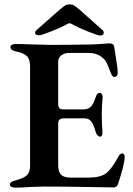

<svg xmlns="http://www.w3.org/2000/svg" viewBox="-20 -856 611 881"><path d="M25 -9Q25 -22 51 -28Q88 -38 103 -51.5Q118 -65 118 -97V-550Q118 -583 104.5 -597.5Q91 -612 54 -620Q28 -625 28 -640Q28 -647 34.5 -650.5Q41 -654 52 -654Q82 -654 134 -652Q186 -650 211 -650Q291 -650 401 -652Q432 -653 454.5 -655Q477 -657 481 -657Q502 -657 504 -642L511 -597Q520 -545 520 -521Q520 -513 516 -508Q512 -503 506 -503Q496 -503 490 -517Q482 -538 474.5 -556.5Q467 -575 459 -583Q431 -613 388 -613H295Q276 -613 261.5 -602Q247 -591 247 -573V-377Q247 -354 270 -354H361Q386 -354 397.5 -367Q409 -380 419 -410Q425 -430 438 -430Q443 -430 447 -424.5Q451 -419 451 -410Q447 -370 447 -333Q447 -282 450 -252V-247Q450 -229 440 -229Q433 -229 426.5 -236.5Q420 -244 417 -257Q409 -286 398 -299.5Q387 -313 368 -313H275Q260 -313 253.5 -307.5Q247 -302 247 -289V-99Q247 -67 260.5 -54Q274 -41 304 -41H386Q440 -41 467 -61Q494 -82 524 -139Q531 -152 542 -152Q552 -151 552 -135Q552 -103 521 -10Q515 4 501 4L381 2Q253 0 180 0Q161 0 117 2Q84 5 49 5Q39 5 32 1Q25 -3 25 -9ZM141 -705Q141 -713 150 -720L252 -810Q271 -826 279 -831Q287 -836 299 -836Q312 -836 320 -831Q328 -826 347 -810L448 -720Q456 -715 456 -705Q456 -700 451.5 -696.5Q447 -693 440 -693Q429 -693 382 -712Q335 -731 311 -745Q306 -749 299 -749Q292 -749 287 -745Q265 -732 217.5 -713Q170 -694 159 -694Q151 -694 146 -697Q141 -700 141 -705Z"/></svg>

Font: EB Garamond SemiBold
Style: Regular
Weight: 600
Designer: Georg Duffner and Octavio Pardo
Foundry: Georg Duffner
Version: Version 1.000